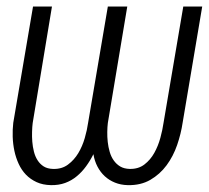

<svg xmlns="http://www.w3.org/2000/svg" viewBox="-20 -548 630 579"><path d="M589.8 -528.3 530.8 -178.2Q525.9 -145 514.2 -110.8Q502.4 -76.7 482.4 -49.6Q462.4 -22.5 433.3 -5.6Q404.3 11.2 365.2 10.3Q344.2 9.8 326.7 2.7Q309.1 -4.4 295.9 -16.6Q282.7 -28.8 273.9 -45.7Q265.1 -62.5 261.7 -83Q252 -63.5 239.5 -46.4Q227.1 -29.3 211.4 -16.4Q195.8 -3.4 176.5 3.7Q157.2 10.7 133.8 10.3Q108.9 9.8 90.3 1.2Q71.8 -7.3 58.3 -21.2Q44.9 -35.2 36.4 -53.7Q27.8 -72.3 23.4 -93Q19 -113.8 18.3 -135.5Q17.6 -157.2 20 -177.7L79.6 -528.3H136.7L78.6 -177.2Q77.1 -165.5 76.7 -150.6Q76.2 -135.7 77.4 -120.6Q78.6 -105.5 82.3 -90.8Q85.9 -76.2 93.3 -64.7Q100.6 -53.2 111.8 -46.1Q123 -39.1 139.6 -38.6Q166 -37.6 184.8 -51.5Q203.6 -65.4 216.1 -86.2Q228.5 -106.9 235.6 -131.6Q242.7 -156.2 245.6 -177.2L305.2 -528.3H363.8L305.2 -177.2Q303.7 -165 303.5 -150.1Q303.2 -135.3 304.9 -119.9Q306.6 -104.5 310.8 -90.1Q314.9 -75.7 322.8 -64.5Q330.6 -53.2 342.3 -46.1Q354 -39.1 371.1 -38.6Q397.5 -38.1 415.5 -52Q433.6 -65.9 445.3 -86.9Q457 -107.9 463.6 -132.3Q470.2 -156.7 473.1 -177.2L532.7 -528.3Z"/></svg>

Font: Roboto Mono Light
Style: Italic
Weight: 300
Designer: Google
Version: Version 2.000985; 2015; ttfautohint (v1.3)